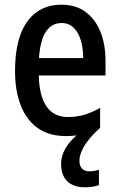

<svg xmlns="http://www.w3.org/2000/svg" viewBox="-20 -569 510 817"><path d="M318 115Q318 137 329 148.5Q340 160 360 160Q372 160 383 158Q394 156 401 153V219Q389 223 374 225.5Q359 228 342 228Q292 228 266 202Q240 176 240 129Q240 102 251 77.5Q262 53 281 31.5Q300 10 324 -6L406 -25Q375 3 356 27.5Q337 52 327.5 74Q318 96 318 115ZM241 -549Q303 -549 344.5 -518Q386 -487 407.5 -433.5Q429 -380 429 -309V-248H145Q147 -161 178 -116Q209 -71 269 -71Q305 -71 338 -80.5Q371 -90 406 -110V-25Q374 -8 339 1Q304 10 261 10Q188 10 140 -24.5Q92 -59 68 -121Q44 -183 44 -266Q44 -359 67 -421.5Q90 -484 134.5 -516.5Q179 -549 241 -549ZM242 -471Q200 -471 175.5 -434.5Q151 -398 146 -322H334Q334 -363 324 -397Q314 -431 293.5 -451Q273 -471 242 -471Z"/></svg>

Font: Noto Sans Bengali Condensed Medium
Style: Regular
Weight: 500
Width: 3
Designer: Jelle Bosma - Monotype Design Team
Foundry: Monotype Imaging Inc.
Version: Version 2.003